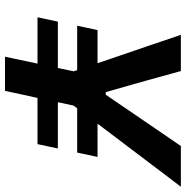

<svg xmlns="http://www.w3.org/2000/svg" viewBox="-8 -718 727 750"><g transform="rotate(90 355.0 -343.5)"><path d="M48 -127 65 -206.5H246Q248 -214.5 249.5 -223L259 -268L254.5 -282H81L98 -361.5H227.5L175.5 -514Q166.5 -539.5 158.8 -562.2Q151 -585 141.5 -614Q131.5 -643 116.5 -687H258Q269.5 -646 278 -615Q286.5 -584 294.2 -556.2Q302 -528.5 311 -496.5L340.5 -393.5H350.5L424 -501.5Q446.5 -534 464.5 -560.5Q482.5 -587 502.5 -616.5Q522.5 -646 551 -687H710Q679.5 -647 646.8 -603.8Q614 -560.5 580 -515.5L463.5 -361.5H593.5L576.5 -282H403.5L393 -268L383 -222.5L380 -206.5H560.5L543.5 -127H363Q356 -95 349.2 -64Q342.5 -33 335.5 0H202L229 -127Z"/></g></svg>

Font: Heraclito SemiBold
Style: Italic
Weight: 600
Italic angle: -12°
Designer: Kostas Bartsokas (font) & Cristiano Sobral (main changes)
Foundry: Kostas Bartsokas (font) & Cristiano Sobral (main changes)
Version: Version 1.00;July 8, 2020;FontCreator 13.0.0.2655 64-bit